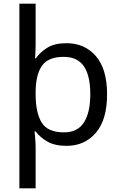

<svg xmlns="http://www.w3.org/2000/svg" viewBox="-20 -780 655 1040"><path d="M560 -269Q560 -132 499.5 -61Q439 10 340 10Q277 10 237 -13Q197 -36 173 -68H167Q168 -61 169.5 -45Q171 -29 172 -12Q173 5 173 16V240H85V-760H173V-536Q173 -522 172 -499.5Q171 -477 170 -464H174Q198 -498 237 -522Q276 -546 340 -546Q439 -546 499.5 -476Q560 -406 560 -269ZM469 -270Q469 -371 434 -421.5Q399 -472 325 -472Q243 -472 209 -426Q175 -380 173 -288V-269Q173 -170 205.5 -116.5Q238 -63 326 -63Q400 -63 434.5 -116.5Q469 -170 469 -270Z"/></svg>

Font: Noto Sans Medefaidrin
Style: Regular
Weight: 400
Designer: Dalton Maag Ltd
Foundry: Dalton Maag Ltd
Version: Version 1.002; ttfautohint (v1.8.4.7-5d5b)